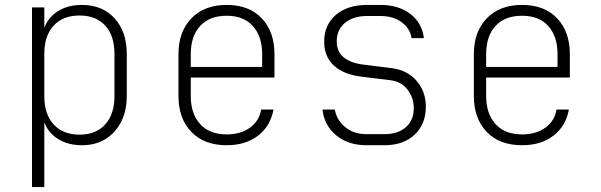

<svg xmlns="http://www.w3.org/2000/svg" viewBox="-20 -580 2440 780"><path d="M110 180V-550H160V-467Q176 -510 216 -535Q256 -560 313 -560Q396 -560 445.5 -505.5Q495 -451 495 -361V-190Q495 -130 472 -85Q449 -40 408.5 -15Q368 10 313 10Q257 10 216.5 -15Q176 -40 160 -83V180ZM303 -33Q370 -33 407.5 -74.5Q445 -116 445 -190V-361Q445 -435 407.5 -476Q370 -517 303 -517Q236 -517 198 -476Q160 -435 160 -361V-190Q160 -116 198 -74.5Q236 -33 303 -33Z M901 10Q809 10 757 -44.5Q705 -99 705 -190V-360Q705 -451 757.5 -505.5Q810 -560 901 -560Q992 -560 1043.5 -505.5Q1095 -451 1095 -360V-265H755V-190Q755 -118 793 -76Q831 -34 901 -34Q957 -34 995 -61Q1033 -88 1041 -135H1091Q1079 -68 1028.5 -29Q978 10 901 10ZM755 -308H1045V-360Q1045 -432 1007.5 -474Q970 -516 901 -516Q831 -516 793 -474.5Q755 -433 755 -360Z M1469 10Q1394 10 1345.5 -30.5Q1297 -71 1290 -135H1340Q1348 -92 1382.5 -63.5Q1417 -35 1469 -35H1542Q1597 -35 1629 -63.5Q1661 -92 1661 -140Q1661 -183 1635.5 -216Q1610 -249 1566 -254L1445 -269Q1375 -278 1336 -314Q1297 -350 1297 -411Q1297 -479 1344.5 -519.5Q1392 -560 1471 -560H1525Q1600 -560 1647.5 -523Q1695 -486 1702 -425H1652Q1646 -464 1612 -489.5Q1578 -515 1525 -515H1471Q1415 -515 1381.5 -487Q1348 -459 1348 -412Q1348 -371 1375 -348Q1402 -325 1453 -318L1572 -303Q1635 -295 1672.5 -251.5Q1710 -208 1710 -147Q1710 -76 1664.5 -33Q1619 10 1542 10Z M2101 10Q2009 10 1957 -44.5Q1905 -99 1905 -190V-360Q1905 -451 1957.5 -505.5Q2010 -560 2101 -560Q2192 -560 2243.5 -505.5Q2295 -451 2295 -360V-265H1955V-190Q1955 -118 1993 -76Q2031 -34 2101 -34Q2157 -34 2195 -61Q2233 -88 2241 -135H2291Q2279 -68 2228.5 -29Q2178 10 2101 10ZM1955 -308H2245V-360Q2245 -432 2207.5 -474Q2170 -516 2101 -516Q2031 -516 1993 -474.5Q1955 -433 1955 -360Z"/></svg>

Font: JetBrains Mono NL Thin
Style: Regular
Weight: 100
Monospace: yes
Designer: Philipp Nurullin, Konstantin Bulenkov
Foundry: JetBrains
Version: Version 2.305; ttfautohint (v1.8.4.7-5d5b)